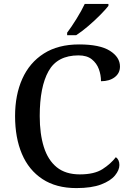

<svg xmlns="http://www.w3.org/2000/svg" viewBox="-20 -951 669 981"><path d="M370 10Q267 10 197 -36Q127 -82 92 -164.5Q57 -247 57 -358Q57 -466 94 -548.5Q131 -631 204 -677.5Q277 -724 384 -724Q490 -724 541.5 -691.5Q593 -659 593 -611Q593 -577 566 -556.5Q539 -536 496 -536Q496 -568 485 -598Q474 -628 449 -648Q424 -668 381 -668Q273 -668 228 -587.5Q183 -507 183 -358Q183 -267 204 -200Q225 -133 270 -96.5Q315 -60 388 -60Q462 -60 504 -87Q546 -114 572 -148Q590 -135 590 -108Q590 -82 567.5 -54.5Q545 -27 496.5 -8.5Q448 10 370 10ZM323 -784Q345 -813 371 -855Q397 -897 413 -931H534V-921Q521 -904 492.5 -875Q464 -846 430.5 -817.5Q397 -789 369 -771H323Z"/></svg>

Font: Noto Serif Sinhala Medium
Style: Regular
Weight: 500
Designer: Jelle Bosma - Monotype Design Team
Foundry: Monotype Imaging Inc.
Version: Version 2.007; ttfautohint (v1.8.4.7-5d5b)